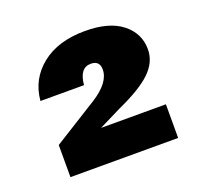

<svg xmlns="http://www.w3.org/2000/svg" viewBox="-76 -797 544 526"><g transform="rotate(-20 196.0 -533.5)"><path d="M45.9 -352.1V-445.8L175.8 -526.9Q230 -561.5 230 -599.1Q230 -625 204.1 -625Q171.4 -625 167 -576.2H40Q45.4 -638.2 93.3 -676.5Q141.1 -714.8 220.2 -714.8Q290 -714.8 327.6 -685.1Q365.2 -655.3 365.2 -608.9Q365.2 -572.3 335.2 -543Q305.2 -513.7 236.8 -482.9L170.9 -450.2H359.9V-352.1Z"/></g></svg>

Font: Biathlonist
Style: Bold
Weight: 700
Designer: Go4gold
Foundry: Go4gold
Version: Version 3.010;FEAKit 1.0